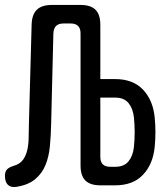

<svg xmlns="http://www.w3.org/2000/svg" viewBox="-46 -750 666 777"><path d="M161 -249Q160 -202 156 -159Q152 -116 138 -82Q124 -48 96.5 -25Q69 -2 22 6Q-1 10 -13.5 -1.5Q-26 -13 -26 -38Q-26 -55 -18 -64Q-10 -73 10 -79Q36 -87 48 -104.5Q60 -122 65 -145.5Q70 -169 70 -196Q70 -223 71 -249L82 -650Q83 -691 103 -710.5Q123 -730 164 -730H280Q321 -730 340.5 -710.5Q360 -691 360 -650V-430H420Q492 -430 532.5 -387.5Q573 -345 580 -275Q583 -245 583 -215Q583 -185 580 -155Q573 -85 532.5 -42.5Q492 0 420 0H360Q319 0 299.5 -19.5Q280 -39 280 -80V-615Q280 -635 270 -645Q260 -655 240 -655H211Q191 -655 181 -645Q171 -635 170 -615ZM360 -115Q360 -95 370 -85Q380 -75 400 -75H420Q456 -75 474 -97Q492 -119 496 -155Q499 -185 499 -215Q499 -245 496 -275Q492 -311 474 -333Q456 -355 420 -355H360Z"/></svg>

Font: Maple Mono
Style: Regular
Weight: 400
Monospace: yes
Designer: subframe7536
Version: Version 7.300